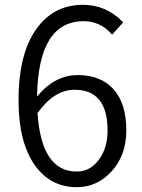

<svg xmlns="http://www.w3.org/2000/svg" viewBox="-20 -765 589 798"><path d="M390 -100Q427 -148 427 -223Q427 -392 290 -392Q205 -392 136 -295Q152 -52 299 -52Q354 -52 390 -100ZM446 -621Q398 -677 328 -677Q139 -677 134 -364Q208 -453 303 -453Q398 -453 451 -395Q505 -336 505 -223Q505 -120 444 -53Q384 13 299 13Q190 13 125 -78Q57 -174 57 -348Q57 -551 139 -655Q209 -745 325 -745Q422 -745 492 -672Z"/></svg>

Font: KaiGen Gothic SC Normal
Style: Regular
Weight: 300
Designer: Ryoko NISHIZUKA Ë•øÂ°öÊ∂ºÂ≠ê (kana & ideographs); Paul D. Hunt (Latin, Greek & Cyrillic); Wenlong ZHANG Âº†ÊñáÈæô (bopom
Version: Version 1.001 October 10, 2014